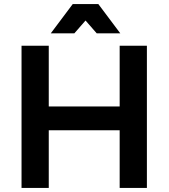

<svg xmlns="http://www.w3.org/2000/svg" viewBox="-20 -925 830 945"><path d="M401 -824 346 -761H230L338 -905H464L572 -761H456ZM569 -700H703V0H569V-284H220V0H86V-700H220V-401H569Z"/></svg>

Font: Montserrat arm Medium
Style: Regular
Weight: 500
Designer: Julieta Ulanovsky
Foundry: Julieta Ulanovsky
Version: Version 6.000;PS 006.000;hotconv 1.0.88;makeotf.lib2.5.64775